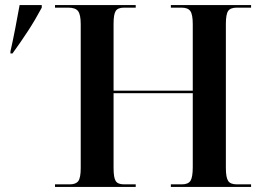

<svg xmlns="http://www.w3.org/2000/svg" viewBox="-20 -734 1042 754"><path d="M196 0H513V-10H467Q443 -10 434.5 -23Q426 -36 426 -74V-368H737V-78Q737 -38 728 -24Q719 -10 694 -10H651V0H966V-10H910Q885 -10 876 -23.5Q867 -37 867 -75V-640Q867 -678 876 -691Q885 -704 910 -704H966V-714H651V-704H693Q718 -704 727.5 -690.5Q737 -677 737 -639V-378H426V-641Q426 -678 434.5 -691Q443 -704 467 -704H513V-714H196V-704H248Q276 -704 286.5 -690.5Q297 -677 297 -639V-74Q297 -36 287.5 -23Q278 -10 254 -10H196ZM21 -524H29Q61 -568 90 -612.5Q119 -657 144 -704V-714H57Q49 -670 40 -623Q31 -576 21 -532Z"/></svg>

Font: Noto Serif Display Semi
Style: Regular
Weight: 600
Designer: Monotype Design Team
Foundry: Monotype Imaging Inc.
Version: Version 1.900